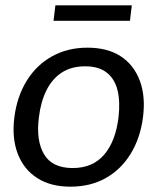

<svg xmlns="http://www.w3.org/2000/svg" viewBox="-20 -694 591 721"><path d="M308 -515Q384 -515 433.5 -482.5Q483 -450 505 -391Q527 -332 517 -254Q507 -176 471 -117Q435 -58 377.5 -25.5Q320 7 244 7Q170 7 119.5 -25.5Q69 -58 46.5 -117Q24 -176 34 -254Q44 -332 80.5 -391Q117 -450 175.5 -482.5Q234 -515 308 -515ZM253 -63Q328 -63 371 -113Q414 -163 425 -253Q432 -314 421 -356.5Q410 -399 380 -422Q350 -445 300 -445Q248 -445 212 -421.5Q176 -398 154.5 -355Q133 -312 126 -253Q115 -166 145.5 -114.5Q176 -63 253 -63ZM181 -616 188 -674H475L468 -616Z"/></svg>

Font: Aleo
Style: Italic
Weight: 400
Italic angle: -7°
Designer: Alessio Laiso
Foundry: Alessio Laiso
Version: Version 2.001;gftools[0.9.29]